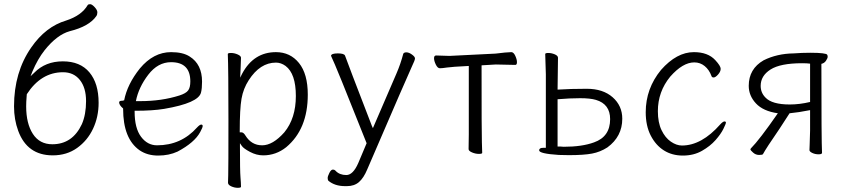

<svg xmlns="http://www.w3.org/2000/svg" viewBox="-20 -730 4040 917"><path d="M232 12Q110 12 67 -105Q47 -159 47 -222Q47 -385 129 -503Q198 -603 296 -632Q370 -656 399 -706Q402 -710 410.5 -710Q419 -710 432 -696Q445 -682 445 -671Q445 -660 440 -653Q406 -604 313 -581Q252 -564 193 -490Q160 -448 135 -389L126 -366L144 -383Q197 -437 280 -437Q363 -437 407 -384.5Q451 -332 451 -239Q451 -172 424.5 -115.5Q398 -59 348.5 -23.5Q299 12 232 12ZM230 -41Q326 -41 371 -137Q391 -183 391 -247Q391 -311 361.5 -348Q332 -385 281 -385Q176 -385 108 -280L107 -266Q105 -244 105 -222Q105 -140 137 -90.5Q169 -41 230 -41Z M828 -6Q787 13 735.5 13Q684 13 647 -12Q568 -67 568 -210V-212Q549 -228 549 -241Q549 -249 564 -249H565L573 -251Q588 -328 648 -403Q713 -481 797 -481Q854 -481 886 -460Q945 -423 945 -340Q945 -307 940 -288Q928 -238 764 -210Q709 -201 628 -201H623V-196Q623 -118 653.5 -77Q684 -36 730 -36Q845 -36 921 -121Q934 -135 941 -135Q948 -135 948 -128Q948 -121 936 -99Q909 -49 828 -6ZM629 -247H650Q752 -247 837 -274Q868 -284 878.5 -298Q889 -312 889 -341Q889 -433 797 -433Q734 -433 688 -373Q642 -313 629 -247Z M1131 162Q1131 167 1115.5 167Q1100 167 1084.5 160Q1069 153 1069 142.5Q1069 132 1070 106Q1071 80 1071 -161.5Q1071 -403 1068 -472Q1068 -477 1083.5 -477Q1099 -477 1115 -470Q1131 -463 1131 -454L1129 -399L1127 -359L1137 -379Q1192 -481 1298 -481Q1366 -481 1408 -429Q1450 -377 1450 -278Q1450 -113 1347 -27Q1298 12 1237 12Q1205 12 1174 -4.5Q1143 -21 1135 -33L1126 -46V-30Q1126 87 1128.5 116Q1131 145 1131 162ZM1152 -83Q1181 -36 1232 -36Q1283 -36 1338 -98Q1393 -165 1393 -271.5Q1393 -378 1344 -415Q1322 -431 1298 -431Q1222 -431 1168 -347Q1142 -307 1133.5 -258.5Q1125 -210 1125 -103V-98H1133Q1143 -98 1152 -83Z M1561 -464 1562 -461Q1581 -424 1731 -46L1691 49Q1666 106 1634 106Q1602 106 1583 86Q1578 80 1569.5 80Q1561 80 1553 96Q1545 112 1545 120Q1545 128 1548 133Q1579 159 1628 159H1637Q1672 159 1694.5 139.5Q1717 120 1734 79Q1933 -383 1947.5 -413Q1962 -443 1962 -451Q1962 -459 1947.5 -469.5Q1933 -480 1921 -480Q1909 -480 1906 -473Q1893 -424 1874 -380L1761 -118L1756 -129Q1639 -432 1628 -464Q1624 -475 1593.5 -475Q1563 -475 1561 -464Z M2283 0Q2283 5 2267 5Q2251 5 2234.5 -2Q2218 -9 2218 -18L2219 -88V-415Q2137 -411 2114.5 -407.5Q2092 -404 2081 -404Q2070 -404 2061.5 -421.5Q2053 -439 2053 -452Q2053 -465 2063 -465L2127 -463L2347 -474Q2369 -476 2391 -479L2422 -481Q2433 -481 2441 -463.5Q2449 -446 2449 -433Q2449 -420 2441 -420L2348 -422L2280 -418V-413Q2280 -89 2281.5 -51.5Q2283 -14 2283 0ZM2391 -479H2392Z M2697 11 2649 10Q2555 4 2555 -12Q2555 -24 2574 -24H2587V-375L2584 -472Q2584 -477 2599 -477Q2614 -477 2629.5 -470.5Q2645 -464 2645 -454L2643 -302Q2705 -306 2782.5 -306Q2860 -306 2906 -265.5Q2952 -225 2952 -163Q2952 -78 2881 -26Q2847 -4 2807.5 3.5Q2768 11 2697 11ZM2649 10ZM2881 -26ZM2672 -29Q2760 -29 2817 -50Q2894 -77 2894 -161Q2894 -233 2826 -253Q2799 -261 2750.5 -261Q2702 -261 2643 -256V-30H2659Q2665 -29 2672 -29Z M3237 -35Q3331 -35 3420 -136Q3433 -150 3440 -150Q3447 -150 3447 -144.5Q3447 -139 3435 -114.5Q3423 -90 3397.5 -61Q3372 -32 3332.5 -9.5Q3293 13 3241.5 13Q3190 13 3151 -11.5Q3112 -36 3088 -82.5Q3064 -129 3064 -194Q3064 -307 3137 -396Q3212 -481 3294 -481Q3361 -481 3396 -443Q3422 -415 3422 -401.5Q3422 -388 3409.5 -374Q3397 -360 3388.5 -360Q3380 -360 3378 -367Q3367 -397 3345.5 -414.5Q3324 -432 3296 -432Q3241 -432 3181 -364Q3122 -292 3122 -199Q3122 -145 3139.5 -108.5Q3157 -72 3184 -53.5Q3211 -35 3237 -35ZM3378 -367Z M3624 6Q3622 10 3605.5 10Q3589 10 3576.5 -1.5Q3564 -13 3564 -15.5Q3564 -18 3566 -21Q3607 -62 3695 -189Q3625 -199 3590.5 -236Q3556 -273 3556 -320Q3556 -401 3627 -442Q3691 -474 3771 -475Q3810 -478 3849.5 -478Q3889 -478 3908 -475.5Q3927 -473 3930 -469.5Q3933 -466 3933 -459Q3933 -452 3925 -440Q3917 -428 3903 -425V-421Q3903 -58 3906 0Q3906 7 3889.5 7Q3873 7 3859.5 0.5Q3846 -6 3846 -13L3847 -40L3849 -106V-204Q3794 -193 3751 -189L3703 -115Q3639 -22 3624 6ZM3752 -231Q3799 -231 3849 -243V-426Q3836 -428 3811 -428Q3707 -428 3660 -398Q3613 -368 3613 -320Q3613 -287 3636 -264Q3667 -231 3752 -231ZM3627 -442Z"/></svg>

Font: LXGW WenKai Mono TC Light
Style: Regular
Weight: 300
Designer: LXGW / Fontworks Inc.
Foundry: LXGW / Fontworks Inc.
Version: Version 1.330